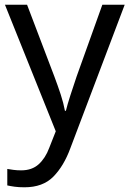

<svg xmlns="http://www.w3.org/2000/svg" viewBox="-20 -556 550 816"><path d="M1 -536H95L211 -231Q226 -191 238 -154.5Q250 -118 256 -85H260Q266 -110 279 -150.5Q292 -191 306 -232L415 -536H510L279 74Q251 150 206.5 195Q162 240 84 240Q60 240 42 237.5Q24 235 11 232V162Q22 164 37.5 166Q53 168 70 168Q116 168 144.5 142Q173 116 189 73L217 2Z"/></svg>

Font: Noto Sans Javanese
Style: Regular
Weight: 400
Designer: Monotype Design Team
Foundry: Monotype Imaging Inc.
Version: Version 2.004